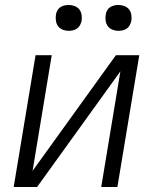

<svg xmlns="http://www.w3.org/2000/svg" viewBox="-20 -752 640 772"><path d="M35 0 123 -530H188L111 -65L446 -530H540L452 0H387L464 -465L129 0ZM456 -628Q444 -628 432.5 -632.5Q421 -637 414 -646Q407 -655 405 -667.5Q403 -680 405 -693Q406 -701 410.5 -709.5Q415 -718 422.5 -723Q430 -728 439 -730Q448 -732 456 -732Q469 -732 480.5 -727.5Q492 -723 499 -714Q506 -705 508 -692.5Q510 -680 508 -667Q506 -659 501.5 -650.5Q497 -642 489.5 -637Q482 -632 473.5 -630Q465 -628 456 -628ZM256 -628Q244 -628 232.5 -632.5Q221 -637 214 -646Q207 -655 205 -667.5Q203 -680 205 -693Q206 -701 210.5 -709.5Q215 -718 222.5 -723Q230 -728 239 -730Q248 -732 256 -732Q269 -732 280.5 -727.5Q292 -723 299 -714Q306 -705 308 -692.5Q310 -680 308 -667Q306 -659 301.5 -650.5Q297 -642 289.5 -637Q282 -632 273.5 -630Q265 -628 256 -628Z"/></svg>

Font: Iosevka Curly LtExObl
Style: Regular
Weight: 300
Width: 7
Italic angle: -9°
Monospace: yes
Designer: Belleve Invis
Foundry: Belleve Invis
Version: Version 11.1.0; ttfautohint (v1.8.3)